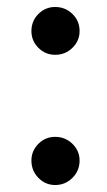

<svg xmlns="http://www.w3.org/2000/svg" viewBox="-20 -515 306 550"><path d="M70 -426Q70 -455 90 -475Q110 -495 138 -495Q167 -495 187.5 -475Q208 -455 208 -426Q208 -398 187.5 -378Q167 -358 138 -358Q110 -358 90 -378Q70 -398 70 -426ZM70 -55Q70 -83 90 -103Q110 -123 138 -123Q167 -123 187.5 -103Q208 -83 208 -55Q208 -26 187.5 -5.5Q167 15 138 15Q110 15 90 -5.5Q70 -26 70 -55Z"/></svg>

Font: Shippori Mincho
Style: Bold
Weight: 700
Designer: FONTDASU
Foundry: FONTDASU / Google Inc. / but / Adobe
Version: Version 3.110; ttfautohint (v1.8.3)